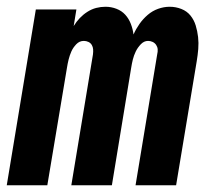

<svg xmlns="http://www.w3.org/2000/svg" viewBox="-27 -548 647 568"><path d="M-7 0 79 -520H199L191 -471Q199 -484 209 -494.5Q219 -505 231.5 -513Q244 -521 257.5 -524.5Q271 -528 285 -528Q302 -528 317.5 -522Q333 -516 343.5 -504.5Q354 -493 360 -477.5Q366 -462 368 -446Q375 -462 385.5 -477Q396 -492 410 -504Q424 -516 441 -522Q458 -528 475 -528Q493 -528 509.5 -521.5Q526 -515 536.5 -502Q547 -489 552 -472.5Q557 -456 559 -438.5Q561 -421 559.5 -403Q558 -385 555 -367L494 0H374L438 -387Q440 -395 439.5 -402Q439 -409 435 -415Q431 -421 424.5 -424Q418 -427 411 -427Q399 -427 389.5 -417Q380 -407 374.5 -395.5Q369 -384 366 -372Q363 -360 361 -347L304 0H184L248 -387Q249 -395 248.5 -402Q248 -409 244.5 -415Q241 -421 234.5 -424Q228 -427 221 -427Q208 -427 198.5 -417Q189 -407 184 -395.5Q179 -384 176 -372Q173 -360 171 -347L113 0Z"/></svg>

Font: Iosevka SS04 Extended Oblique
Style: Bold
Weight: 700
Width: 7
Italic angle: -9°
Monospace: yes
Designer: Belleve Invis
Foundry: Belleve Invis
Version: Version 19.0.0; ttfautohint (v1.8.4)